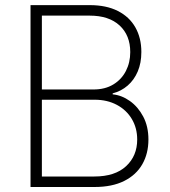

<svg xmlns="http://www.w3.org/2000/svg" viewBox="-20 -748 681 768"><path d="M102.1 0V-727.5H338.9Q405.3 -727.5 451.4 -704.1Q497.6 -680.7 521.5 -638.4Q545.4 -596.2 545.4 -540Q545.4 -496.1 531 -462.2Q516.6 -428.2 490.7 -405.8Q464.8 -383.3 430.7 -374.5V-370.6Q466.8 -367.2 499.5 -344Q532.2 -320.8 553 -281.5Q573.7 -242.2 573.7 -189.9Q573.7 -133.8 549.3 -91.1Q524.9 -48.3 476.8 -24.2Q428.7 0 357.9 0ZM147.5 -42H357.4Q439.9 -42 484.4 -83.3Q528.8 -124.5 528.8 -189.9Q528.8 -235.8 507.3 -272Q485.8 -308.1 447.3 -328.6Q408.7 -349.1 358.9 -349.1H147.5ZM147.5 -390.1H354Q400.4 -390.1 433.3 -410.2Q466.3 -430.2 483.6 -464.1Q501 -498 501 -539.6Q501 -606.9 458.3 -646.2Q415.5 -685.5 338.9 -685.5H147.5Z"/></svg>

Font: Inter 16pt ExtraLight
Style: Regular
Weight: 250
Version: Version 4.001;git-66647c0bb